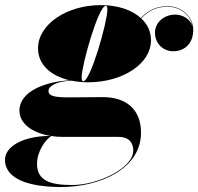

<svg xmlns="http://www.w3.org/2000/svg" viewBox="-105 -490 795 770"><path d="M249 -160C385.5 -160 500.5 -233 500.5 -328.5C500.5 -363 486.5 -393 461.5 -416C490.5 -448 524.5 -463 566.5 -463C619 -463 659 -429.5 666.5 -385.5C658 -414 627 -431.5 597.5 -431.5C553.5 -431.5 516.5 -400 516.5 -359C516.5 -316 549 -284.5 589 -284.5C641.5 -284.5 670 -322 670 -369.5C670 -422.5 625.5 -465 566.5 -465C524 -465 489 -449.5 460 -417.5C424 -450.5 367 -469.5 299 -469.5C162.5 -469.5 47.5 -392 47.5 -296.5C47.5 -231 98 -185.5 174.5 -168C79 -163 -27 -124.5 -27 -46.5C-27 8 28 43.5 97 55C-17.5 55.5 -85 100 -85 150.5C-85 230.5 16.5 260 140 260C294.5 260 460.5 188 460.5 42C460.5 -54 398 -100.5 308 -100.5C279.5 -100.5 212 -99.5 177 -99.5C117.5 -99.5 89.5 -103 89.5 -125.5C89.5 -143.5 118 -164 182.5 -166.5C203 -162 225.5 -160 249 -160ZM229 -164C223.5 -164 222.5 -171.5 222.5 -180.5C222.5 -229.5 290 -466.5 319 -466.5C325.5 -466.5 325.5 -459.5 325.5 -450.5C325.5 -401.5 258 -164 229 -164ZM43.5 167C43.5 115.5 78.5 69.5 100.5 55.5C115.5 58 131 59 146.5 59H370C415 59 429.5 85 429.5 114C429.5 184 288 252 185 252C96.5 252 43.5 235 43.5 167Z"/></svg>

Font: Bodoni* 96pt Fatface
Style: Italic
Weight: 900
Italic angle: -13°
Version: Version 2.3